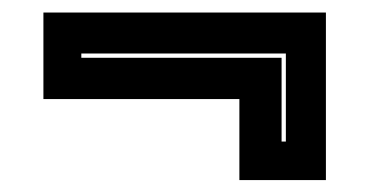

<svg xmlns="http://www.w3.org/2000/svg" viewBox="-20 -462 604 314"><path d="M513 -441.5V-167.5H371.5V-300H51V-441.5ZM447.5 -374.5H113V-367.5H440.5V-230.5H447.5Z"/></svg>

Font: Tourney ExtraBold
Style: Regular
Weight: 800
Designer: Tyler Finck
Foundry: Etcetera Type Co
Version: Version 1.015